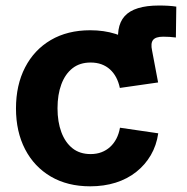

<svg xmlns="http://www.w3.org/2000/svg" viewBox="-20 -655 668 686"><path d="M424.8 -356 406.2 -477.5Q391.1 -559.1 425.3 -597.2Q459.5 -635.3 548.3 -635.3Q566.4 -635.3 582.3 -634.3Q598.1 -633.3 609.9 -631.3L608.4 -521Q598.1 -522.5 585.9 -523.2Q573.7 -523.9 563 -523.9Q536.1 -523.9 526.9 -512.2Q517.6 -500.5 523.4 -474.1L544.9 -360.4ZM302.2 10.7Q221.2 10.7 161.6 -24.2Q102.1 -59.1 69.6 -121.8Q37.1 -184.6 37.1 -267.6Q37.1 -351.1 69.6 -414.1Q102.1 -477.1 161.6 -512Q221.2 -546.9 302.2 -546.9Q351.6 -546.9 392.8 -533.9Q434.1 -521 465.8 -496.6Q497.6 -472.2 517.8 -437.7Q538.1 -403.3 544.9 -360.4L408.2 -340.8Q403.8 -361.8 395 -378.4Q386.2 -395 373 -407Q359.9 -418.9 342.5 -425.3Q325.2 -431.6 303.7 -431.6Q265.1 -431.6 239 -411.1Q212.9 -390.6 199.2 -353.8Q185.5 -316.9 185.5 -268.1Q185.5 -219.7 199.2 -182.9Q212.9 -146 239 -125.2Q265.1 -104.5 303.7 -104.5Q325.2 -104.5 342.5 -111.1Q359.9 -117.7 373.3 -129.9Q386.7 -142.1 395.8 -159.4Q404.8 -176.8 408.7 -198.7L545.4 -178.7Q539.1 -135.3 518.8 -100.6Q498.5 -65.9 466.8 -40.8Q435.1 -15.6 393.3 -2.4Q351.6 10.7 302.2 10.7Z"/></svg>

Font: Inter 18pt
Style: Bold
Weight: 700
Designer: Rasmus Andersson
Foundry: rsms
Version: Version 4.001;git-66647c0bb